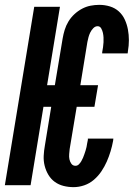

<svg xmlns="http://www.w3.org/2000/svg" viewBox="-37 -763 557 791"><path d="M266 8Q245 8 225 3Q205 -2 189 -13.5Q173 -25 162.5 -42.5Q152 -60 147 -80Q142 -100 143 -121Q144 -142 148 -164L174 -323H142L89 0H-17L104 -735H210L157 -412H189L221 -604Q224 -622 229.5 -640Q235 -658 245 -674.5Q255 -691 269.5 -704.5Q284 -718 301 -727Q318 -736 336 -739.5Q354 -743 372 -743Q395 -743 416 -736.5Q437 -730 452.5 -716Q468 -702 477 -682.5Q486 -663 490 -641.5Q494 -620 494 -597.5Q494 -575 490 -552L489 -543H384V-548Q386 -558 387.5 -568.5Q389 -579 389.5 -589Q390 -599 389.5 -608.5Q389 -618 387 -627.5Q385 -637 380 -646Q375 -655 365 -655Q355 -655 347 -646.5Q339 -638 334.5 -628.5Q330 -619 327.5 -609.5Q325 -600 323 -590L294 -412H367L352 -323H279L250 -149Q249 -139 248 -128Q247 -117 249 -107Q251 -97 257 -88.5Q263 -80 274 -80Q282 -80 288 -86Q294 -92 298 -99Q302 -106 305 -113Q308 -120 310.5 -127.5Q313 -135 315.5 -142.5Q318 -150 319.5 -157.5Q321 -165 322 -172Q323 -179 325 -187V-192H430L429 -183Q425 -161 418.5 -139.5Q412 -118 403 -97.5Q394 -77 381 -57.5Q368 -38 350 -22.5Q332 -7 310 0.5Q288 8 266 8Z"/></svg>

Font: Iosevka Extrabold Oblique
Style: Regular
Weight: 800
Italic angle: -9°
Monospace: yes
Designer: Belleve Invis
Foundry: Belleve Invis
Version: Version 32.5.0; ttfautohint (v1.8.4)